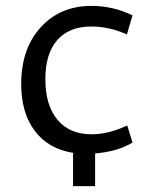

<svg xmlns="http://www.w3.org/2000/svg" viewBox="-20 -512 507 652"><path d="M228 120V7Q145 -6 98.5 -67Q52 -128 52 -227Q52 -346 118 -419Q184 -492 291 -492Q363 -492 430 -460L411 -395Q351 -422 290 -422Q215 -422 174.5 -376Q134 -330 134 -243Q134 -155 175 -105.5Q216 -56 291 -56Q349 -56 412 -86L430 -28Q379 3 303 9V120Z"/></svg>

Font: Cantarell
Style: Regular
Weight: 400
Designer: Dave Crossland, Nikolaus Waxweiler, Florian Fecher, Jacques Le Bailly, Eben Sorkin, Alexei Vanyashin, Alexios Zavras, Em
Version: Version 0.303